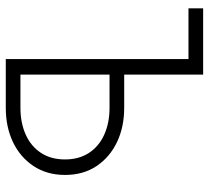

<svg xmlns="http://www.w3.org/2000/svg" viewBox="-50 -690 740 681"><g transform="rotate(90 320.5 -350.0)"><path d="M220 -368H363Q416 -368 457.5 -349.5Q499 -331 522.5 -295.5Q546 -260 546 -210Q546 -160 522.5 -124.5Q499 -89 457.5 -70.5Q416 -52 363 -52H220V0H363Q431 0 484.5 -25.5Q538 -51 569.5 -98.5Q601 -146 601 -210Q601 -275 569.5 -322Q538 -369 484.5 -394.5Q431 -420 363 -420H220ZM190 -648V0H245V-700H10V-648Z"/></g></svg>

Font: Jost Light
Style: Regular
Weight: 300
Version: Version 3.710